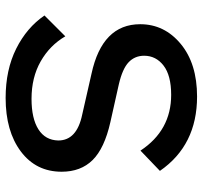

<svg xmlns="http://www.w3.org/2000/svg" viewBox="-39 -671 720 682"><g transform="rotate(90 321.0 -330.0)"><path d="M323 -670Q496 -670 587 -538L515 -469Q443 -578 317 -578Q248 -578 213 -551Q178 -524 178 -482Q178 -449 201 -427Q224 -405 280 -392L414 -362Q507 -341 548.5 -299Q590 -257 590 -189Q590 -98 518 -44Q446 10 328 10Q228 10 153 -27.5Q78 -65 35 -128L109 -202Q141 -147 198 -114.5Q255 -82 331 -82Q401 -82 439.5 -106.5Q478 -131 479 -177Q479 -243 387 -262L242 -295Q66 -333 66 -468Q66 -554 136 -612Q206 -670 323 -670Z"/></g></svg>

Font: Elaine Sans Medium
Style: Regular
Weight: 500
Designer: Wei Huang
Foundry: Wei Huang
Version: Version 2.001;December 24, 2019;FontCreator 12.0.0.2547 64-b